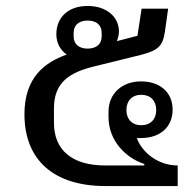

<svg xmlns="http://www.w3.org/2000/svg" viewBox="-20 -624 659 644"><path d="M453 -351C390 -351 344 -311 344 -249V-231C344 -152 402 -94 464 -74V-69H333C221 -69 161 -121 161 -212V-261C161 -351 218 -382 295 -401L453 -440C511 -455 526 -470 533 -517L544 -595H455L441 -504L372 -486C376 -496 379 -507 379 -518C379 -567 338 -604 274 -604C210 -604 169 -567 169 -509C169 -480 182 -456 204 -441C130 -415 62 -364 62 -241C62 -85 163 0 333 0H576V-69C510 -69 456 -113 439 -161H453C516 -161 559 -197 559 -256C559 -315 516 -351 453 -351ZM454 -204C423 -204 404 -224 404 -255C404 -286 423 -306 454 -306C485 -306 504 -286 504 -255C504 -224 485 -204 454 -204ZM274 -461C246 -461 227 -475 227 -502V-514C227 -541 246 -555 274 -555C302 -555 321 -541 321 -514V-502C321 -475 302 -461 274 -461Z"/></svg>

Font: IBM Plex Thai Looped Text
Style: Regular
Weight: 450
Designer: Mike Abbink, Paul van der Laan, Pieter van Rosmalen, Ben Mitchell, Mark Frömberg
Foundry: Bold Monday
Version: Version 1.0